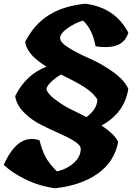

<svg xmlns="http://www.w3.org/2000/svg" viewBox="-36 -779 726 1025"><path d="M483 -250Q462 -279 440.5 -295.5Q419 -312 396.5 -325Q374 -338 363 -344Q352 -350 290 -381Q260 -364 236 -341Q212 -318 212 -301Q220 -277 258.5 -248Q297 -219 330.5 -201.5Q364 -184 426 -154Q486 -200 483 -250ZM649 -305Q629 -176 506 -109Q576 -62 595 -22Q575 85 485.5 148Q396 211 258 226Q172 214 99 178Q26 142 -16 101Q60 -69 175 -30Q188 23 207 58.5Q226 94 268 136Q323 123 359 90Q395 57 395 15Q395 -4 361.5 -25Q328 -46 279 -67.5Q230 -89 180 -114.5Q130 -140 91 -179.5Q52 -219 45 -266Q102 -381 212 -423Q161 -455 133 -486Q105 -517 98 -555Q146 -649 225 -698.5Q304 -748 420 -759Q578 -739 649 -605Q622 -509 474 -532Q458 -623 407 -669Q363 -656 324 -628Q285 -600 285 -576Q285 -552 333 -522.5Q381 -493 441.5 -467Q502 -441 564.5 -397Q627 -353 649 -305Z"/></svg>

Font: Tillana
Style: Bold
Weight: 700
Designer: Lipi Raval (Devanagari, Latin), Jonny Pinhorn (Latin)
Foundry: Indian Type Foundry
Version: Version 2.002;PS 1.0;hotconv 1.0.79;makeotf.lib2.5.61930; tt